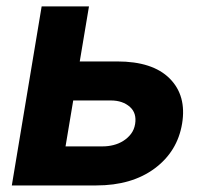

<svg xmlns="http://www.w3.org/2000/svg" viewBox="-20 -565 629 585"><path d="M16 0 106.9 -545.5H251.1L223 -377.8H337Q445 -377.8 496.8 -326Q549 -273.8 534.8 -188.2Q520.6 -103.3 451.3 -51.8Q381.4 0 273.4 0ZM179.7 -119H293.3Q309.3 -119 325.6 -123Q342 -127.1 355.6 -135.7Q369.3 -144.2 379.1 -157Q388.8 -169.7 391.7 -187.1Q397 -220.2 376.1 -239Q354 -258.9 317.5 -258.9H203.1Z"/></svg>

Font: Inter P
Style: Bold Italic
Weight: 700
Italic angle: 9.39999°
Designer: Rasmus Andersson
Foundry: rsms
Version: Version 3.018;git-588b23468